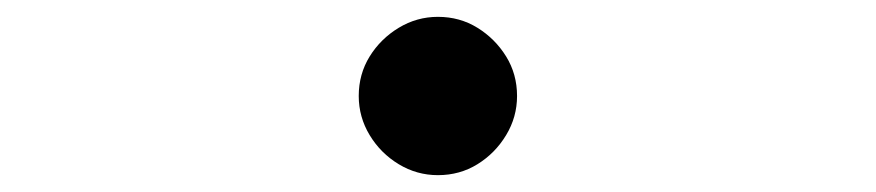

<svg xmlns="http://www.w3.org/2000/svg" viewBox="-20 -494 1040 228"><path d="M500 -474Q526 -474 547 -461Q568 -448 581 -427Q594 -406 594 -380Q594 -355 581 -333.5Q568 -312 547 -299Q526 -286 500 -286Q475 -286 453.5 -299Q432 -312 419 -333.5Q406 -355 406 -380Q406 -406 419 -427Q432 -448 453.5 -461Q475 -474 500 -474Z"/></svg>

Font: Noto Sans TC Thin Light
Style: Regular
Weight: 300
Version: Version 2.004-H2;hotconv 1.0.118;makeotfexe 2.5.65603